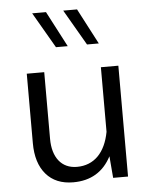

<svg xmlns="http://www.w3.org/2000/svg" viewBox="-55 -821 690 872"><g transform="rotate(-5 290.5 -385.5)"><path d="M76.2 -188.5C76.2 -128.4 90.8 -81.1 120.1 -46.9C149.4 -12.7 190.9 4.4 244.1 4.4C323.7 4.4 381.8 -30.3 417.5 -99.1L425.8 0H493.7V-505.4H414.1V-210.9C396.5 -116.7 344.7 -64 266.6 -64C196.3 -64 155.8 -116.7 155.8 -201.2V-505.4H76.2ZM187.5 -776.4H124.5L218.8 -613.8H272.5ZM329.1 -776.4H266.1L360.4 -613.8H414.1Z"/></g></svg>

Font: Estedad Regular
Style: Regular
Weight: 400
Designer: Amin Abedi
Version: Version 7.3